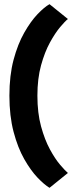

<svg xmlns="http://www.w3.org/2000/svg" viewBox="-20 -790 354 919"><path d="M159 -332Q159 -249 176.5 -185Q194 -121 219 -75Q244 -29 268 -1Q292 27 305 38L217 109Q192 94 159.5 60Q127 26 96 -28.5Q65 -83 45 -159Q25 -235 25 -332Q25 -429 45 -504Q65 -579 96 -633.5Q127 -688 159.5 -722Q192 -756 217 -770L305 -699Q292 -689 268 -660.5Q244 -632 219 -586.5Q194 -541 176.5 -477.5Q159 -414 159 -332Z"/></svg>

Font: Epunda Sans
Style: Bold
Weight: 700
Designer: Simon Atzbach
Foundry: typofactur
Version: Version 2.204; ttfautohint (v1.8.4.7-5d5b)